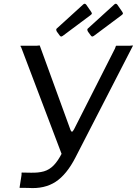

<svg xmlns="http://www.w3.org/2000/svg" viewBox="-20 -981 714 1003"><path d="M82.2 -1.1 91.9 -63.1Q93.1 -70.3 92.5 -75Q92 -79.6 94.2 -79.6L139.5 -78.8Q180.7 -77.7 209.4 -85.9Q238.1 -94.2 260.7 -117.5Q283.4 -140.7 304.6 -182.9L580.4 -727Q583.3 -733.7 584.5 -738.3Q585.6 -743 587.9 -742H657.6Q665.1 -742.3 669.6 -743.3Q674.1 -744.3 674.4 -742L374.5 -159Q328.5 -69.1 270.5 -31.2Q212.5 6.6 128.9 0.8L98.8 0.3Q91.6 -0.3 86.9 0.4Q82.2 1.2 82.2 -1.1ZM309.1 -157.7 93.4 -726.5Q91.3 -733.4 88.4 -737.2Q85.5 -741 87.5 -742H171.4Q178.8 -742.3 183.3 -743.3Q187.9 -744.3 188.1 -742L348.7 -301Q352.2 -292.8 356.3 -293.2Q360.4 -293.5 365.8 -304.2L387.1 -296.2ZM431.1 -955.6 455.3 -920.7Q459.1 -915.1 459.8 -911.1Q460.5 -907.2 452.3 -901.4L308.1 -793.8Q301.7 -789 297.8 -790.5Q294 -792 290.9 -796.8L277.4 -815.2Q274.3 -820 273.9 -824.7Q273.4 -829.3 275.5 -831.1L415.3 -958.3Q420.1 -962.6 424.3 -961.1Q428.6 -959.7 431.1 -955.6ZM593.6 -955.6 617.7 -920.7Q621.6 -915.1 622.2 -911.1Q622.9 -907.2 614.7 -901.4L470.6 -793.8Q464.1 -789 460.3 -790.5Q456.5 -792 453.4 -796.8L439.9 -815.2Q436.8 -820 436.3 -824.7Q435.9 -829.3 438 -831.1L577.7 -958.3Q582.6 -962.6 586.8 -961.1Q591 -959.7 593.6 -955.6Z"/></svg>

Font: Libre Franklin Thin
Style: Italic
Weight: 100
Italic angle: -8°
Designer: Pablo Impallari, Rodrigo Fuenzalida, Nhung Nguyen
Foundry: Impallari Type
Version: Version 3.000